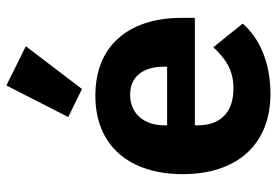

<svg xmlns="http://www.w3.org/2000/svg" viewBox="-153 -703 868 602"><g transform="rotate(-90 281.0 -402.0)"><path d="M303 -579 437 -755 314 -816 215 -622ZM288 12C384 12 461 -21 508 -75L434 -167C401 -133 367 -104 305 -104C226 -104 189 -148 189 -217V-225H526V-269C526 -411 456 -537 282 -537C124 -537 36 -429 36 -263C36 -95 127 12 288 12ZM285 -428C344 -428 373 -385 373 -321V-312H189V-320C189 -385 226 -428 285 -428Z"/></g></svg>

Font: Braiins Sans
Style: Bold
Weight: 700
Designer: Mike Abbink, Paul van der Laan, Pieter van Rosmalen, Jiri Chlebus, Lubos Buracinsky
Foundry: Bold Monday, Sudetype
Version: Version 1.000;hotconv 1.0.109;makeotfexe 2.5.65596